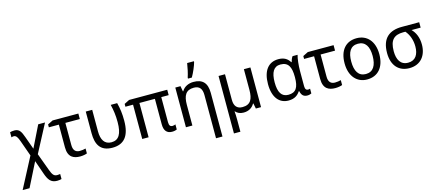

<svg xmlns="http://www.w3.org/2000/svg" viewBox="-76 -1534 5713 2504"><g transform="rotate(-15 2781.0 -282.5)"><path d="M87 -539C60 -539 41 -535 26 -531V-462C36 -466 48 -468 59 -468C91 -468 109 -436 128 -383L204 -170L-11 240H82L244 -82L309 104C339 189 371 240 456 240C483 240 501 236 516 232V164C504 166 490 168 474 168C429 168 411 137 388 76L301 -160L499 -536H407L264 -245L202 -417C174 -496 151 -539 87 -539Z M949 -536H601L531 -501V-462H666V-155C666 -21 741 11 828 11C866 11 904 3 922 -5V-71C902 -65 869 -60 842 -60C790 -60 754 -87 754 -164V-462H949Z M1265 10C1422 10 1503 -85 1503 -292C1503 -391 1493 -457 1473 -536H1386C1405 -456 1415 -389 1415 -296C1415 -136 1369 -62 1271 -62C1177 -62 1136 -132 1136 -246V-536H1049V-243C1049 -100 1096 10 1265 10Z M2092 -62C2067 -62 2049 -77 2049 -124V-463H2149V-536H1634L1565 -501V-463H1668V0H1754V-463H1963V-118C1963 -33 2000 10 2070 10C2100 10 2124 3 2135 -3V-72C2125 -67 2110 -62 2092 -62Z M2448 -606H2500C2533 -662 2570 -750 2581 -794V-805H2490C2482 -751 2465 -669 2448 -620ZM2504 -546C2440 -546 2378 -519 2346 -463H2341L2328 -536H2258V0H2345V-278C2345 -403 2381 -472 2490 -472C2566 -472 2600 -428 2600 -343V240H2687V-349C2687 -487 2624 -546 2504 -546Z M3272 -536H3184V-257C3184 -132 3149 -63 3040 -63C2966 -63 2929 -107 2929 -190V-536H2842V240H2929V84C2929 30 2927 -11 2924 -35H2928C2952 -8 2987 10 3035 10C3104 10 3152 -19 3183 -72H3188L3202 0H3272Z M3643 10C3727 10 3771 -27 3800 -72H3807C3820 -10 3851 10 3898 10C3919 10 3942 3 3952 -3V-67C3946 -65 3933 -62 3924 -62C3902 -62 3885 -77 3885 -118V-326C3885 -397 3895 -491 3909 -536H3841C3826 -516 3816 -487 3810 -464H3805C3772 -518 3725 -546 3651 -546C3516 -546 3437 -447 3437 -266C3437 -83 3520 10 3643 10ZM3660 -63C3568 -63 3527 -131 3527 -265C3527 -400 3568 -472 3659 -472C3766 -472 3800 -400 3800 -267V-261C3800 -124 3761 -63 3660 -63Z M4395 -536H4047L3977 -501V-462H4112V-155C4112 -21 4187 11 4274 11C4312 11 4350 3 4368 -5V-71C4348 -65 4315 -60 4288 -60C4236 -60 4200 -87 4200 -164V-462H4395Z M4941 -269C4941 -446 4844 -546 4707 -546C4562 -546 4472 -446 4472 -269C4472 -91 4570 10 4704 10C4849 10 4941 -91 4941 -269ZM4562 -269C4562 -396 4605 -472 4705 -472C4806 -472 4851 -396 4851 -269C4851 -142 4806 -63 4706 -63C4606 -63 4562 -142 4562 -269Z M5510 -246C5510 -342 5477 -414 5428 -463H5551V-536H5317C5149 -536 5042 -457 5042 -256C5042 -83 5135 10 5275 10C5430 10 5510 -101 5510 -246ZM5132 -256C5132 -407 5192 -463 5316 -463H5345C5394 -405 5421 -330 5421 -244C5421 -139 5378 -63 5277 -63C5174 -63 5132 -143 5132 -256Z"/></g></svg>

Font: Noto Sans Thai
Style: Regular
Weight: 400
Designer: Monotype Design Team
Foundry: Monotype Imaging Inc.
Version: Version 1.901